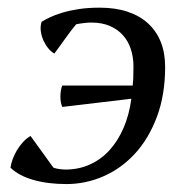

<svg xmlns="http://www.w3.org/2000/svg" viewBox="-20 -460 481 491"><path d="M147.5 -26.4Q181.6 -26.4 210.4 -39.6Q239.3 -52.7 260.7 -76.7Q282.2 -100.6 296.4 -133.8Q310.5 -167 315.9 -207.5L139.2 -186.5Q134.3 -197.8 134.5 -214.1Q134.8 -230.5 139.2 -241.2H319.3Q320.3 -248.5 320.8 -258.8Q321.3 -269 321.3 -290Q321.3 -313.5 314.7 -334Q308.1 -354.5 294.7 -369.6Q281.2 -384.8 261 -393.6Q240.7 -402.3 213.9 -402.3Q210.4 -402.3 205.6 -402.1Q200.7 -401.9 195.3 -401.1Q189.9 -400.4 184.6 -399.7Q179.2 -398.9 174.8 -397.9Q168.9 -391.1 161.9 -381.8Q154.8 -372.6 147.5 -362.3Q140.1 -352.1 132.8 -341.8Q125.5 -331.5 119.1 -323.2Q111.8 -326.7 104.5 -335.2Q97.2 -343.8 91.8 -355Q86.4 -366.2 84.5 -379.2Q82.5 -392.1 86.4 -404.3Q94.2 -409.2 107.4 -415.5Q120.6 -421.9 139.2 -427.5Q157.7 -433.1 181.6 -436.8Q205.6 -440.4 234.9 -440.4Q275.4 -440.4 306.6 -429.9Q337.9 -419.4 359.1 -399.7Q380.4 -379.9 391.4 -352.1Q402.3 -324.2 402.3 -289.1Q402.3 -217.3 381.3 -161.4Q360.4 -105.5 325.4 -67.4Q290.5 -29.3 244.9 -9.3Q199.2 10.7 149.9 10.7Q102.1 10.7 64.9 0Q27.8 -10.7 6.8 -31.2Q8.3 -42 12.7 -53.7Q17.1 -65.4 23.7 -76.4Q30.3 -87.4 39.1 -96.9Q47.9 -106.4 58.1 -112.3L116.7 -31.2Q123 -28.8 132.3 -27.6Q141.6 -26.4 147.5 -26.4Z"/></svg>

Font: PT Astra Serif
Style: Italic
Weight: 400
Italic angle: -16°
Designer: A.Korolkova, I. Chaeva
Foundry: ParaType Ltd
Version: Version 1.001